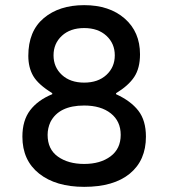

<svg xmlns="http://www.w3.org/2000/svg" viewBox="-20 -716 655 746"><path d="M524 -505Q524 -451 501.5 -417Q479 -383 431 -354V-350Q488 -324 517.5 -286Q547 -248 547 -185Q547 -93 484.5 -41.5Q422 10 307 10Q197 10 132 -41.5Q67 -93 67 -185Q67 -248 97 -287.5Q127 -327 183 -350V-354Q128 -388 109 -421Q90 -454 90 -499Q90 -595 150 -645.5Q210 -696 307 -696Q405 -696 464.5 -644Q524 -592 524 -505ZM188 -501Q188 -455 220.5 -425Q253 -395 307 -395Q361 -395 393.5 -425Q426 -455 426 -501Q426 -547 393.5 -577Q361 -607 307 -607Q253 -607 220.5 -577Q188 -547 188 -501ZM176 -242Q165 -218 165 -192Q165 -136 205 -107.5Q245 -79 307 -79Q370 -79 409.5 -108.5Q449 -138 449 -192Q449 -245 410.5 -275.5Q372 -306 307 -306Q209 -306 176 -242Z"/></svg>

Font: Chivo
Style: Regular
Weight: 400
Designer: Hector Gatti
Foundry: Omnibus-Type
Version: Version 1.003